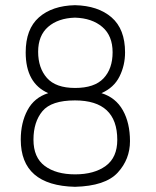

<svg xmlns="http://www.w3.org/2000/svg" viewBox="-20 -720 603 740"><path d="M462 -518Q462 -468 440.5 -425Q419 -382 371 -361Q426 -344 453.5 -295Q481 -246 481 -176Q481 -106 433.5 -54.5Q386 -3 269 0Q60 -5 60 -182Q60 -247 86 -295.5Q112 -344 166 -361Q79 -399 79 -518Q79 -608 130 -653Q181 -698 269 -700Q358 -698 410 -653Q462 -608 462 -518ZM269 -333Q178 -333 143.5 -291.5Q109 -250 109 -181.5Q109 -113 152.5 -80.5Q196 -48 269.5 -48Q343 -48 387.5 -80.5Q432 -113 432 -181Q432 -333 269 -333ZM269 -652Q204 -650 165.5 -616.5Q127 -583 127 -520.5Q127 -458 161 -419.5Q195 -381 269.5 -381Q344 -381 379 -418Q414 -455 414 -518.5Q414 -582 374.5 -616Q335 -650 269 -652Z"/></svg>

Font: Text Me One
Style: Regular
Weight: 400
Designer: Julia Petretta
Foundry: Julia Petretta
Version: Version 1.003